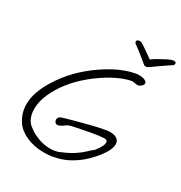

<svg xmlns="http://www.w3.org/2000/svg" viewBox="-190 -909 1038 1100"><g transform="rotate(30 328.5 -359.0)"><path d="M258 55Q195 55 143.5 32.5Q92 10 67 -27Q50 -53 42 -79.5Q34 -106 34 -134Q34 -176 48 -216.5Q62 -257 84.5 -294.5Q107 -332 130 -362Q173 -418 232 -467Q291 -516 356.5 -551.5Q422 -587 483 -599Q497 -602 511 -602Q534 -602 549 -595Q564 -588 564 -577Q564 -565 545 -552Q538 -548 529 -548Q519 -548 508 -550.5Q497 -553 491 -552Q439 -542 378.5 -509Q318 -476 262.5 -430Q207 -384 168 -333Q134 -290 110 -237Q86 -184 86 -134Q86 -112 91.5 -92Q97 -72 109 -55Q119 -41 145 -23.5Q171 -6 206 6Q241 18 278 18Q293 18 308 15.5Q323 13 337 7Q390 -15 420.5 -35.5Q451 -56 470 -74.5Q489 -93 506 -106Q524 -129 532 -145.5Q540 -162 540 -172Q540 -189 518 -189Q490 -188 435 -178Q380 -168 324 -156Q305 -152 295.5 -146Q286 -140 278.5 -134Q271 -128 256 -122Q250 -120 247 -120Q237 -120 231 -127Q225 -134 225 -144Q225 -161 243 -168Q251 -171 277.5 -178.5Q304 -186 341 -196Q378 -206 416 -215.5Q454 -225 485 -231Q516 -237 530 -237Q592 -235 592 -191Q592 -153 546 -95Q542 -91 526 -72Q510 -53 482 -29Q454 -5 415 16.5Q376 38 326 48Q309 52 292 53.5Q275 55 258 55ZM644 -773Q657 -773 657 -761Q657 -758 654.5 -753.5Q652 -749 643 -744Q621 -730 592.5 -710Q564 -690 539 -672Q527 -663 518 -663Q508 -663 499 -672Q477 -690 452.5 -710Q428 -730 407 -744Q400 -749 398 -754Q396 -759 397 -761Q397 -766 402 -769.5Q407 -773 412 -773Q414 -773 420 -773Q426 -773 443 -762Q453 -756 473 -741.5Q493 -727 518 -710Q534 -722 552.5 -732.5Q571 -743 585.5 -750.5Q600 -758 603 -760Q611 -764 622.5 -768.5Q634 -773 644 -773Z"/></g></svg>

Font: Grape Nuts
Style: Regular
Weight: 400
Designer: Robert E. Leuschke
Foundry: Robert E. Leuschke
Version: Version 1.010; ttfautohint (v1.8.3)